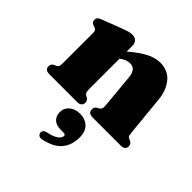

<svg xmlns="http://www.w3.org/2000/svg" viewBox="-208 -650 1098 1098"><g transform="rotate(45 341.5 -101.0)"><path d="M285.5 -452V-103Q285.5 -83.5 288.5 -75.5Q291.5 -67.5 299 -63.5L309 -58Q325.5 -49 325.5 -31.5Q325.5 0 288 0H65.5Q46 0 37.2 -7.8Q28.5 -15.5 28.5 -29.5Q28.5 -39 33.5 -46.5Q38.5 -54 49.5 -58.5L61 -63.5Q68.5 -67 71.5 -75.2Q74.5 -83.5 74.5 -103V-341.5Q74.5 -357 70.2 -363.5Q66 -370 57.5 -372.5L46.5 -376Q36 -379.5 31.2 -385.8Q26.5 -392 26.5 -402Q26.5 -413.5 33 -420.5Q39.5 -427.5 57 -434L170 -477.5Q195 -487 210.5 -491.5Q226 -496 240.5 -496Q262.5 -496 274 -483.5Q285.5 -471 285.5 -452ZM267.5 -330 238 -361.5 253.5 -375.5Q323.5 -440.5 373.2 -468.2Q423 -496 465 -496Q529.5 -496 566 -452Q602.5 -408 609 -337.5L632 -103Q634 -83.5 636 -75.2Q638 -67 645 -63.5L656.5 -58.5Q667.5 -54 672.5 -46.5Q677.5 -39 677.5 -29.5Q677.5 -15.5 668.8 -7.8Q660 0 640.5 0H415.5Q378 0 378 -31.5Q378 -49 394.5 -58L404.5 -63.5Q412 -67.5 416 -75.5Q420 -83.5 418 -103L399 -307.5Q396 -339.5 383.8 -355.2Q371.5 -371 346.5 -371Q331 -371 314.8 -364.2Q298.5 -357.5 285 -346ZM335.5 178.5Q297 178.5 278.2 159.5Q259.5 140.5 259.5 111.5Q259.5 77.5 285 56.2Q310.5 35 348 35Q390.5 35 416.8 60Q443 85 443 132.5Q443 194.5 410 235Q377 275.5 302 292.5Q286 296 276.8 291Q267.5 286 265 275.5Q262.5 265.5 268 257.2Q273.5 249 288 245.5Q320 239 338.8 229.8Q357.5 220.5 365.5 209.8Q373.5 199 373.5 190Q373.5 178.5 358 178.5Z"/></g></svg>

Font: Fraunces Black
Style: Regular
Weight: 900
Version: Version 1.000;[b76b70a41]